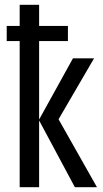

<svg xmlns="http://www.w3.org/2000/svg" viewBox="-20 -780 428 800"><path d="M143 -760V-672H263V-609H143V-282L284 -537H372L224 -283L384 0H292L143 -278V0H62V-609H8V-672H62V-760Z"/></svg>

Font: Noto Sans Display Condensed
Style: Regular
Weight: 400
Width: 3
Designer: Monotype Design Team
Foundry: Monotype Imaging Inc.
Version: Version 1.900